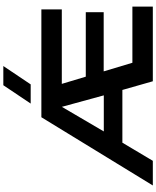

<svg xmlns="http://www.w3.org/2000/svg" viewBox="86 -1011 925 1137"><g transform="rotate(-90 548.5 -442.5)"><path d="M635.7 0 584.3 -180.3H272L164.7 0H18.7L422.7 -660H1061.3V-539H620.3L663 -397H1044.7V-291H694.3L745.3 -121H1078V0ZM338.7 -290.3H552.3L484.3 -538.7ZM612.3 -885.3H726L617.3 -723.3H503.7Z"/></g></svg>

Font: Nata Sans
Style: Regular
Weight: 400
Designer: Daniel Uzquiano Cruz
Version: Version 1.001